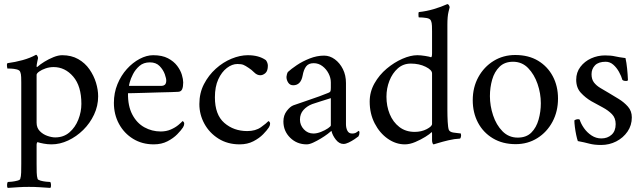

<svg xmlns="http://www.w3.org/2000/svg" viewBox="-20 -698 3149 939"><path d="M284 -428Q329 -428 362.5 -409Q396 -390 417.5 -359Q439 -328 449.5 -293.5Q460 -259 460 -227Q460 -180 440 -137.5Q420 -95 387 -62.5Q354 -30 313.5 -11Q273 8 232 8Q213 8 194 4.5Q175 1 163 -3Q163 -3 161 0.5Q159 4 159 10V104Q159 126 159.5 145.5Q160 165 164 177Q166 182 178.5 185.5Q191 189 205.5 190.5Q220 192 226 192Q229 196 229.5 206.5Q230 217 226 221Q196 219 173 217.5Q150 216 121 216Q93 216 70.5 217.5Q48 219 18 221Q14 217 14.5 206.5Q15 196 18 192Q24 192 38 190.5Q52 189 65 185.5Q78 182 79 177Q83 165 83.5 145.5Q84 126 84 104V-295Q84 -305 83.5 -321Q83 -337 79 -346Q76 -355 62 -358.5Q48 -362 34 -362.5Q20 -363 16 -363Q15 -365 14 -375Q13 -385 16 -389Q54 -394 90.5 -404Q127 -414 156 -430Q160 -430 163 -424Q166 -418 166 -414Q165 -409 162 -394.5Q159 -380 159 -374Q159 -370 161 -370Q162 -370 164 -372Q176 -383 197 -396Q218 -409 241.5 -418.5Q265 -428 284 -428ZM242 -370Q222 -370 203 -363.5Q184 -357 171.5 -348Q159 -339 159 -332V-98Q159 -73 174.5 -57Q190 -41 211.5 -33.5Q233 -26 250 -26Q291 -26 319.5 -50.5Q348 -75 363 -113Q378 -151 378 -190Q378 -277 338 -323.5Q298 -370 242 -370Z M606 -242Q605 -180 627 -138Q649 -96 686 -75.5Q723 -55 766 -55Q793 -55 815 -64.5Q837 -74 852 -86.5Q867 -99 873 -106Q874 -106 877.5 -102.5Q881 -99 881 -93Q881 -85 875 -75Q866 -61 847 -41.5Q828 -22 799 -7Q770 8 732 8Q675 8 631 -19Q587 -46 562 -92Q537 -138 537 -195Q537 -244 554.5 -286.5Q572 -329 600.5 -360.5Q629 -392 663 -410Q697 -428 729 -428Q773 -428 801.5 -413Q830 -398 846.5 -376Q863 -354 869.5 -332Q876 -310 876 -295Q876 -274 871 -262Q866 -250 852 -249Q843 -248 816.5 -247.5Q790 -247 756 -246Q722 -245 689 -244Q656 -243 633 -242.5Q610 -242 606 -242ZM611 -278H770Q779 -278 785.5 -283Q792 -288 793 -301Q794 -313 786 -335Q778 -357 760.5 -375Q743 -393 713 -393Q682 -393 662 -375.5Q642 -358 630.5 -335.5Q619 -313 614.5 -295.5Q610 -278 611 -278Z M1290 -377Q1290 -351 1278 -340.5Q1266 -330 1253 -330Q1237 -330 1223 -344Q1209 -358 1196 -366Q1180 -377 1170 -381Q1160 -385 1141 -385Q1115 -385 1089.5 -365.5Q1064 -346 1047.5 -310Q1031 -274 1031 -222Q1031 -137 1077 -97Q1123 -57 1189 -57Q1230 -57 1256.5 -76Q1283 -95 1293 -106Q1294 -106 1297.5 -102.5Q1301 -99 1301 -93Q1301 -85 1295 -75Q1286 -61 1267 -41.5Q1248 -22 1219 -7Q1190 8 1152 8Q1093 8 1048.5 -20Q1004 -48 979.5 -93Q955 -138 955 -189Q955 -243 977.5 -286.5Q1000 -330 1035.5 -362Q1071 -394 1112.5 -411Q1154 -428 1192 -428Q1246 -428 1280 -404Q1283 -401 1286.5 -393Q1290 -385 1290 -377Z M1565 -426Q1593 -426 1617.5 -408Q1642 -390 1657 -360Q1672 -330 1672 -292V-91Q1672 -72 1679 -58.5Q1686 -45 1702 -45Q1716 -45 1724 -51Q1732 -57 1734 -58Q1736 -58 1737 -55Q1738 -52 1738 -50Q1738 -39 1733 -31Q1727 -26 1713.5 -17Q1700 -8 1685.5 -1Q1671 6 1660 6Q1639 6 1622.5 -15Q1606 -36 1601 -58Q1597 -54 1582.5 -43Q1568 -32 1549 -20.5Q1530 -9 1511.5 -0.5Q1493 8 1480 8Q1432 8 1399 -24.5Q1366 -57 1366 -104Q1366 -134 1382.5 -155.5Q1399 -177 1415 -183Q1443 -193 1477.5 -204.5Q1512 -216 1542 -227Q1572 -238 1586 -244Q1594 -247 1596 -251.5Q1598 -256 1598 -269V-295Q1598 -317 1587 -338.5Q1576 -360 1557 -374.5Q1538 -389 1514 -389Q1489 -389 1477 -373Q1465 -357 1460 -328Q1451 -281 1414 -281Q1398 -281 1389.5 -294Q1381 -307 1381 -322Q1381 -325 1383 -333.5Q1385 -342 1388 -346Q1403 -360 1431 -379Q1459 -398 1494.5 -412Q1530 -426 1565 -426ZM1513 -45Q1530 -45 1550 -53Q1570 -61 1584 -70.5Q1598 -80 1598 -85V-218Q1579 -212 1550 -203Q1521 -194 1507 -189Q1481 -179 1464 -160Q1447 -141 1447 -113Q1447 -86 1466 -65.5Q1485 -45 1513 -45Z M2021 -428Q2037 -428 2059 -424.5Q2081 -421 2088 -418Q2093 -418 2093 -438V-545Q2093 -556 2092.5 -571.5Q2092 -587 2088 -596Q2084 -607 2066 -610Q2048 -613 2028 -613Q2027 -613 2026.5 -625.5Q2026 -638 2029 -639Q2066 -643 2101.5 -653.5Q2137 -664 2168 -678Q2172 -678 2175.5 -672.5Q2179 -667 2179 -662Q2179 -662 2173.5 -640Q2168 -618 2168 -577V-159Q2168 -131 2169.5 -102.5Q2171 -74 2175 -63Q2180 -52 2198.5 -49.5Q2217 -47 2227 -46Q2231 -46 2232 -46Q2234 -45 2234.5 -40.5Q2235 -36 2235 -34Q2235 -33 2233.5 -26.5Q2232 -20 2228 -20Q2203 -19 2173.5 -12Q2144 -5 2123 1.5Q2102 8 2101 8Q2097 8 2095 1Q2093 -6 2093 -11V-45Q2093 -54 2090 -51Q2083 -43 2060.5 -29Q2038 -15 2011 -3.5Q1984 8 1960 8Q1916 8 1876.5 -19.5Q1837 -47 1812.5 -94.5Q1788 -142 1788 -201Q1788 -249 1811.5 -290.5Q1835 -332 1871.5 -362.5Q1908 -393 1948 -410.5Q1988 -428 2021 -428ZM1989 -387Q1952 -387 1925.5 -363.5Q1899 -340 1884.5 -303Q1870 -266 1870 -225Q1870 -179 1886 -140Q1902 -101 1933 -77Q1964 -53 2008 -53Q2041 -53 2067 -66.5Q2093 -80 2093 -92V-339Q2093 -356 2061.5 -371.5Q2030 -387 1989 -387Z M2500 -429Q2565 -429 2611.5 -401Q2658 -373 2683.5 -325Q2709 -277 2709 -216Q2709 -153 2682 -102.5Q2655 -52 2608 -22.5Q2561 7 2502 7Q2438 7 2390.5 -21.5Q2343 -50 2317.5 -98.5Q2292 -147 2292 -208Q2292 -271 2319.5 -321Q2347 -371 2394 -400Q2441 -429 2500 -429ZM2489 -396Q2448 -396 2423 -371.5Q2398 -347 2387 -308.5Q2376 -270 2376 -228Q2376 -181 2391.5 -134Q2407 -87 2437.5 -56Q2468 -25 2512 -25Q2554 -25 2578.5 -49.5Q2603 -74 2614 -113Q2625 -152 2625 -193Q2625 -241 2609 -287.5Q2593 -334 2563 -365Q2533 -396 2489 -396Z M2939 -427Q2968 -427 2987.5 -422.5Q3007 -418 3039 -414Q3044 -392 3047 -362.5Q3050 -333 3051 -307Q3051 -302 3041 -302Q3037 -302 3032.5 -303Q3028 -304 3024 -307Q3019 -325 3007.5 -346Q2996 -367 2979.5 -381.5Q2963 -396 2942 -396Q2907 -396 2890 -378.5Q2873 -361 2873 -335Q2873 -310 2885 -294.5Q2897 -279 2916.5 -267.5Q2936 -256 2958 -243Q2980 -230 3006 -214Q3032 -198 3051 -176.5Q3070 -155 3070 -124Q3070 -85 3049 -54.5Q3028 -24 2994 -6.5Q2960 11 2920 11Q2886 11 2862 4.5Q2838 -2 2806 -8Q2802 -19 2798 -38Q2794 -57 2791.5 -77Q2789 -97 2789 -109Q2797 -115 2807 -115Q2812 -115 2815 -113Q2821 -93 2836 -71.5Q2851 -50 2873 -35.5Q2895 -21 2921 -21Q2951 -21 2971 -39Q2991 -57 2991 -91Q2991 -121 2973 -139.5Q2955 -158 2928 -172.5Q2901 -187 2872 -203Q2843 -220 2820.5 -244.5Q2798 -269 2798 -308Q2798 -344 2818.5 -371Q2839 -398 2871 -412.5Q2903 -427 2939 -427Z"/></svg>

Font: Amiri Quran
Style: Regular
Weight: 400
Designer: Khaled Hosny
Version: Version 0.117